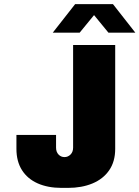

<svg xmlns="http://www.w3.org/2000/svg" viewBox="-20 -905 679 935"><path d="M280 10Q213 10 163.5 -12Q114 -34 87 -76.5Q60 -119 60 -180V-248H253V-186Q253 -165 265 -152.5Q277 -140 294 -140Q311 -140 323.5 -152.5Q336 -165 336 -186V-686H541V-180Q541 -118 511.5 -75.5Q482 -33 430 -11.5Q378 10 311 10ZM237 -746 346 -885H530L639 -746H508L422 -851H454L368 -746Z"/></svg>

Font: Chivo Mono Black
Style: Regular
Weight: 900
Designer: Hector Gatti
Foundry: Omnibus-Type
Version: Version 1.008